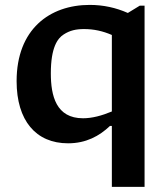

<svg xmlns="http://www.w3.org/2000/svg" viewBox="-20 -558 660 763"><path d="M46 -235.5C46 -79 122.5 11.5 250.5 11.5C322 11.5 375 -17.5 417 -57.5H424.5V184.5H554.5V-535.5H535.5L488 -506.5C440.5 -527.5 390.5 -538.5 336.5 -538.5C177.5 -538.5 46 -442 46 -235.5ZM182 -266.5C182 -369 208.5 -405.5 233 -421C257.5 -437 282 -442.5 314 -442.5C353 -442.5 389 -434.5 424.5 -419V-115C385 -98.5 346 -88 310 -88C203 -88 182 -177 182 -266.5Z"/></svg>

Font: Monaspace Argon SemiBold
Style: Regular
Weight: 600
Designer: Riley Cran & the Lettermatic Team
Foundry: Lettermatic
Version: Version 1.000 (Monaspace Argon)